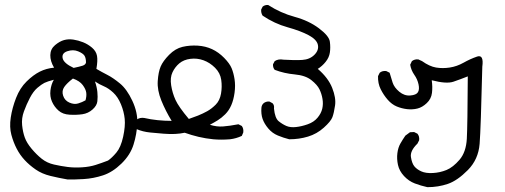

<svg xmlns="http://www.w3.org/2000/svg" viewBox="-20 -444 2040 775"><path d="M252 280.3Q217.8 274.4 183.6 266.1Q149.4 257.8 124 240.2Q98.6 222.7 79.6 202.1Q60.5 181.6 47.4 156.2Q34.2 130.9 25.9 100.1Q17.6 69.3 23.4 30.3Q29.3 -8.8 44.9 -48.8Q60.5 -88.9 87.4 -115.2Q114.3 -141.6 140.6 -154.8Q167 -168 198.2 -170.9Q182.6 -197.3 183.1 -221.7Q183.6 -246.1 202.1 -261.7Q220.7 -277.3 238.3 -282.2Q255.9 -287.1 275.9 -284.2Q295.9 -281.2 315.4 -273.4Q335 -265.6 351.6 -251.5Q368.2 -237.3 371.6 -218.3Q375 -199.2 369.1 -166Q390.6 -153.3 413.6 -141.6Q436.5 -129.9 464.4 -106.9Q492.2 -84 514.2 -37.1Q536.1 9.8 534.2 53.7Q532.2 97.7 519 139.6Q505.9 181.6 470.2 216.3Q434.6 251 396 263.7Q357.4 276.4 317.9 278.8Q278.3 281.2 252 280.3ZM416 204.1Q431.6 193.4 449.7 171.9Q467.8 150.4 477.1 107.9Q486.3 65.4 483.4 36.1Q480.5 6.8 468.3 -22.9Q456.1 -52.7 437 -70.3Q418 -87.9 399.4 -95.7Q380.9 -103.5 363.3 -115.2Q371.1 -92.8 373 -72.8Q375 -52.7 373 -35.2Q371.1 -17.6 353.5 -2Q335.9 13.7 312.5 17.1Q289.1 20.5 261.2 19Q233.4 17.6 216.3 2.4Q199.2 -12.7 189.9 -33.7Q180.7 -54.7 183.6 -79.1Q186.5 -103.5 197.3 -122.1Q170.9 -115.2 159.2 -109.4Q147.5 -103.5 130.9 -89.4Q114.3 -75.2 100.6 -48.8Q86.9 -22.5 76.7 5.4Q66.4 33.2 69.3 61.5Q72.3 89.8 80.1 111.3Q87.9 132.8 107.4 156.2Q127 179.7 148.4 196.8Q169.9 213.9 198.2 220.2Q226.6 226.6 253.4 230Q280.3 233.4 311 231.4Q341.8 229.5 366.2 221.7Q390.6 213.9 416 204.1ZM325.2 -39.1Q330.1 -56.6 328.1 -70.3Q326.2 -84 314 -100.6Q301.8 -117.2 274.4 -127Q250 -108.4 239.3 -92.8Q228.5 -77.1 234.9 -57.6Q241.2 -38.1 260.3 -29.8Q279.3 -21.5 295.4 -26.4Q311.5 -31.2 325.2 -39.1ZM327.1 -191.4Q327.1 -209 321.3 -218.8Q315.4 -228.5 295.4 -236.8Q275.4 -245.1 252 -237.3Q228.5 -229.5 232.9 -209Q237.3 -188.5 277.3 -169.9Q300.8 -174.8 313 -178.7Q325.2 -182.6 327.1 -191.4Z M840.8 118.2Q810.5 115.2 781.7 108.4Q752.9 101.6 725.6 91.8Q707 95.7 686.5 96.7Q666 97.7 640.6 95.7Q615.2 93.8 585.9 90.8Q556.6 87.9 531.2 77.1Q523.4 67.4 524.4 52.7L531.2 39.1Q544.9 29.3 562.5 32.2Q587.9 38.1 616.2 41Q644.5 43.9 672.9 43.9Q648.4 3.9 631.3 -38.1Q614.3 -80.1 616.7 -116.7Q619.1 -153.3 628.4 -175.3Q637.7 -197.3 662.6 -222.7Q687.5 -248 716.8 -254.9Q746.1 -261.7 777.8 -259.8Q809.6 -257.8 835.9 -245.6Q862.3 -233.4 884.8 -210.4Q907.2 -187.5 915 -168.5Q922.9 -149.4 926.8 -124Q930.7 -98.6 926.8 -69.8Q922.9 -41 913.6 -19.5Q904.3 2 889.2 17.1Q874 32.2 858.9 41.5Q843.8 50.8 827.1 59.6Q854.5 68.4 880.4 66.4Q906.2 64.5 942.4 57.6L956.1 64.5Q963.9 75.2 961.9 90.8L956.1 104.5Q933.6 115.2 908.2 118.2Q872.1 121.1 840.8 118.2ZM779.3 22.5Q798.8 14.6 816.4 4.9Q834 -4.9 850.6 -21.5Q867.2 -38.1 872.1 -65.9Q877 -93.8 873 -121.6Q869.1 -149.4 848.1 -170.4Q827.1 -191.4 801.3 -200.7Q775.4 -210 748.5 -206.5Q721.7 -203.1 704.1 -188.5Q686.5 -173.8 676.3 -152.3Q666 -130.9 670.9 -99.6Q675.8 -68.4 688.5 -40.5Q701.2 -12.7 742.2 36.1Z M1147.5 118.2Q1124 112.3 1101.6 103Q1079.1 93.8 1063 74.7Q1046.9 55.7 1040 36.1Q1033.2 16.6 1035.2 -8.8Q1036.1 -19.5 1043 -26.4Q1052.7 -35.2 1067.4 -34.2L1080.1 -27.3Q1087.9 -19.5 1085.9 -5.9Q1089.8 33.2 1105 45.4Q1120.1 57.6 1136.2 64.5Q1152.3 71.3 1174.8 68.8Q1197.3 66.4 1222.2 57.6Q1247.1 48.8 1261.7 31.2Q1276.4 13.7 1280.8 -5.4Q1285.2 -24.4 1281.7 -44.9Q1278.3 -65.4 1269.5 -83.5Q1260.7 -101.6 1236.8 -120.6Q1212.9 -139.6 1169.9 -143.6Q1127 -147.5 1088.9 -162.1Q1081.1 -170.9 1082 -184.6L1088.9 -197.3Q1103.5 -207 1124 -203.1Q1169.9 -200.2 1200.2 -202.1Q1230.5 -204.1 1249 -222.7Q1267.6 -241.2 1263.2 -262.7Q1258.8 -284.2 1226.1 -301.8Q1193.4 -319.3 1140.6 -334Q1087.9 -348.6 1040 -380.9Q1033.2 -391.6 1034.2 -405.3L1040 -417Q1048.8 -424.8 1062.5 -423.8Q1112.3 -391.6 1169.4 -376Q1226.6 -360.4 1267.6 -329.6Q1308.6 -298.8 1311.5 -275.4Q1314.5 -252 1311.5 -231.9Q1308.6 -211.9 1294.4 -194.3Q1280.3 -176.8 1262.7 -166Q1304.7 -129.9 1320.8 -89.4Q1336.9 -48.8 1332.5 -18.6Q1328.1 11.7 1321.8 28.8Q1315.4 45.9 1287.1 71.3Q1258.8 96.7 1223.1 107.4Q1187.5 118.2 1147.5 118.2Z M1705.1 311.5Q1678.7 305.7 1654.3 296.4Q1629.9 287.1 1610.8 266.6Q1591.8 246.1 1586.4 221.7Q1581.1 197.3 1584 174.3Q1586.9 151.4 1596.2 135.3Q1605.5 119.1 1616.2 103.5L1634.8 89.8L1651.4 88.9L1665 95.7Q1673.8 106.4 1671.9 122.1L1665 135.7Q1634.8 165 1638.7 189.9Q1642.6 214.8 1652.3 227.1Q1662.1 239.3 1680.2 247.6Q1698.2 255.9 1727.1 254.4Q1755.9 252.9 1782.2 242.2Q1808.6 231.4 1835 200.7Q1861.3 169.9 1864.3 116.2Q1867.2 62.5 1868.2 -135.7Q1838.9 -124 1810.5 -114.3Q1782.2 -104.5 1722.7 -120.1Q1726.6 -92.8 1723.6 -68.8Q1720.7 -44.9 1702.6 -27.8Q1684.6 -10.7 1665 -5.9Q1645.5 -1 1623.5 -3.4Q1601.6 -5.9 1581.5 -14.2Q1561.5 -22.5 1544.9 -41.5Q1528.3 -60.5 1516.6 -84Q1504.9 -107.4 1505.9 -136.7L1512.7 -150.4Q1523.4 -159.2 1539.1 -157.2L1552.7 -150.4Q1558.6 -129.9 1564.9 -110.4Q1571.3 -90.8 1591.8 -73.7Q1612.3 -56.6 1636.2 -58.6Q1660.2 -60.5 1667 -71.8Q1673.8 -83 1669.4 -103.5Q1665 -124 1652.3 -142.1Q1639.6 -160.2 1635.7 -182.6L1642.6 -197.3Q1654.3 -206.1 1668.9 -204.1L1683.6 -197.3Q1713.9 -175.8 1740.2 -171.4Q1766.6 -167 1795.4 -171.4Q1824.2 -175.8 1851.1 -190.9Q1877.9 -206.1 1906.2 -215.8Q1933.6 -224.6 1926.8 -174.8Q1920.9 73.2 1916 136.2Q1911.1 199.2 1868.7 242.2Q1826.2 285.2 1787.6 298.3Q1749 311.5 1705.1 311.5Z"/></svg>

Font: JasonHandwriting4
Style: Regular
Weight: 400
Version: Version 1.01.21